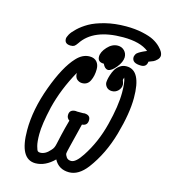

<svg xmlns="http://www.w3.org/2000/svg" viewBox="-122 -928 921 1037"><g transform="rotate(15 338.5 -409.5)"><path d="M83 -150.9Q83 -266.1 131.1 -397Q179.2 -527.8 233.9 -585.9Q267.1 -622.1 307.1 -622.1Q333 -622.1 346.9 -606.4Q360.8 -590.8 360.8 -564.9Q360.8 -527.8 347.2 -500Q334 -472.2 303.2 -472.2Q288.1 -472.2 275.1 -482.7Q262.2 -493.2 262.2 -518.1Q202.1 -411.1 174.8 -300.8Q151.9 -201.7 151.9 -147Q151.9 -104 158 -81.1Q164.1 -58.1 168.9 -54.4Q173.8 -50.8 182.1 -50.8Q210.9 -50.8 236.8 -81.1Q245.6 -89.8 249.8 -99.4Q253.9 -108.9 256.3 -120.8Q258.8 -132.8 267.8 -172.4Q276.9 -211.9 290 -258.8Q274.9 -268.6 274.9 -286.1Q274.9 -318.4 312 -317.9H313Q314 -316.9 314.9 -316.9H354L355 -317.9H356Q392.1 -317.9 392.1 -289.1Q392.1 -258.3 361.8 -255.9L360.8 -254.9Q357.9 -241.7 347.4 -200.4Q336.9 -159.2 328.4 -124Q319.8 -88.9 319.8 -84Q319.8 -75.2 328.4 -63Q336.9 -50.8 355 -50.8Q380.9 -50.8 415 -103Q471.2 -188 498.5 -295.9Q525.9 -403.8 525.9 -478Q525.9 -535.2 516.1 -560.1Q512.2 -550.3 512.2 -547.9Q512.2 -543.9 515.6 -535.9Q519 -527.8 519 -521Q519 -501 504.6 -486.6Q490.2 -472.2 470.2 -472.2Q451.2 -472.2 440.2 -484.1Q429.2 -496.1 429.2 -511.2Q429.2 -514.2 430.7 -524.2Q432.1 -534.2 437.5 -551.5Q442.9 -568.8 451.4 -584Q460 -599.1 476.1 -610.6Q492.2 -622.1 513.2 -622.1Q595.2 -622.1 595.2 -466.8Q595.2 -380.9 561 -260Q526.9 -139.2 459 -48.8Q413.1 11.2 359.9 11.2Q301.8 11.2 275.9 -38.1Q227.1 10.7 171.9 11.2Q83 11.2 83 -150.9ZM157.2 -681.2Q157.2 -689.9 166 -706.1Q174.8 -722.2 198 -744.1Q221.2 -766.1 253.7 -784.7Q286.1 -803.2 339.1 -816.7Q392.1 -830.1 455.1 -830.1Q505.9 -830.1 547.4 -821Q588.9 -812 611.8 -799.6Q634.8 -787.1 650.4 -771.5Q666 -755.9 671.4 -744.9Q676.8 -733.9 676.8 -726.1Q676.8 -712.9 665.8 -701.9Q654.8 -690.9 646 -687Q637.2 -683.1 620.1 -676.8Q617.2 -646 586.9 -646Q536.1 -646 536.1 -679.2Q536.1 -684.1 538.1 -689Q540 -693.8 542 -697.5Q543.9 -701.2 549.1 -705.1Q554.2 -709 557.1 -710.9Q560.1 -712.9 567.1 -716.6Q574.2 -720.2 577.1 -721.7Q580.1 -723.1 588.1 -726.6Q596.2 -730 598.1 -731Q551.3 -769 454.1 -769Q289.1 -769 228 -674.8Q218.3 -660.6 211.2 -656.2Q204.1 -651.9 190.9 -651.9Q157.2 -652.3 157.2 -681.2ZM355 -634.8Q355 -660.6 381.1 -689.2Q407.2 -717.8 439 -717.8Q460.9 -717.8 475.6 -702.9Q490.2 -688 490.2 -666Q489.3 -639.2 464.6 -608.6Q439.9 -578.1 419.9 -577.1Q401.9 -578.1 390.1 -604H389.2Q355 -604 355 -634.8Z"/></g></svg>

Font: CMU Typewriter Text
Style: Italic
Weight: 500
Italic angle: -14.04°
Version: Version 0.7.0